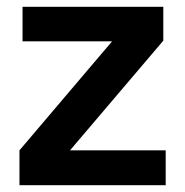

<svg xmlns="http://www.w3.org/2000/svg" viewBox="-20 -542 542 562"><path d="M37 0V-102L308 -421H46V-522H458V-423L185 -102H465V0Z"/></svg>

Font: IBM Plex Sans Hebrew SmBld
Style: Regular
Weight: 600
Designer: Mike Abbink, Paul van der Laan, Pieter van Rosmalen, Yanek Iontef
Foundry: Bold Monday
Version: Version 1.3